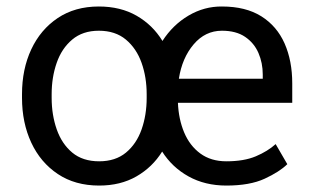

<svg xmlns="http://www.w3.org/2000/svg" viewBox="-20 -558 948 588"><path d="M47.4 -258.3V-269.5Q47.4 -346.2 75.7 -406.7Q104 -467.3 156.7 -502.7Q209.5 -538.1 282.7 -538.1Q349.1 -538.1 398.4 -509.8Q447.8 -481.4 477.5 -432.6Q509.3 -481.9 557.4 -510.3Q605.5 -538.6 659.7 -538.1Q732.4 -538.1 780.3 -508.1Q828.1 -478 851.6 -424.8Q875 -371.6 875 -302.7V-243.2H524.9Q526.9 -193.4 543.9 -152.6Q561 -111.8 593.5 -87.9Q626 -64 673.3 -64Q727.1 -64 763.4 -79.3Q799.8 -94.7 824.2 -116.7L859.9 -55.2Q835.9 -31.7 790.5 -10.7Q745.1 10.3 673.3 10.3Q607.9 10.3 557.6 -17.6Q507.3 -45.4 476.6 -93.8Q446.8 -45.9 397.9 -17.8Q349.1 10.3 283.7 10.3Q210 10.3 157 -25.1Q104 -60.5 75.7 -121.3Q47.4 -182.1 47.4 -258.3ZM659.7 -463.9Q608.4 -463.9 573 -422.1Q537.6 -380.4 527.8 -316.9H784.7V-329.6Q784.7 -365.2 771.5 -395.8Q758.3 -426.3 730.7 -445.1Q703.1 -463.9 659.7 -463.9ZM138.2 -269.5V-258.3Q138.2 -206.1 153.8 -161.6Q169.4 -117.2 201.4 -90.6Q233.4 -64 283.7 -64Q333.5 -64 365.7 -90.6Q397.9 -117.2 413.6 -161.6Q429.2 -206.1 429.2 -258.3V-269.5Q429.2 -321.3 413.6 -365.5Q397.9 -409.7 365.5 -436.8Q333 -463.9 282.7 -463.9Q233.4 -463.9 201.2 -436.8Q168.9 -409.7 153.6 -365.5Q138.2 -321.3 138.2 -269.5Z"/></svg>

Font: Vazirmatn RD FD
Style: Regular
Weight: 400
Designer: Saber Rastikerdar
Foundry: Saber Rastikerdar
Version: Version 33.003